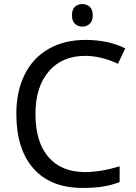

<svg xmlns="http://www.w3.org/2000/svg" viewBox="-20 -922 672 952"><path d="M402.8 -645Q287.6 -645 221.7 -567.9Q155.8 -490.7 155.8 -356.9Q155.8 -218.8 219.7 -143.8Q283.7 -68.8 401.9 -68.8Q478 -68.8 573.2 -97.2V-19Q527.8 -2.4 485.8 3.7Q443.8 9.8 389.2 9.8Q231.4 9.8 146.2 -86.2Q61 -182.1 61 -357.9Q61 -468.3 101.8 -551.3Q142.6 -634.3 220.5 -679.2Q298.3 -724.1 403.8 -724.1Q517.1 -724.1 601.1 -682.1L564.9 -606Q479.5 -645 402.8 -645ZM336.9 -846.2Q336.9 -875.5 351.8 -888.7Q366.7 -901.9 388.7 -901.9Q409.2 -901.9 424.6 -888.7Q439.9 -875.5 439.9 -846.2Q439.9 -817.4 424.6 -803.7Q409.2 -790 388.7 -790Q366.7 -790 351.8 -803.7Q336.9 -817.4 336.9 -846.2Z"/></svg>

Font: NotoPenekeko
Style: Regular
Weight: 400
Designer: Monotype Design team
Foundry: Monotype Imaging Inc.
Version: Version 1.04